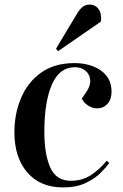

<svg xmlns="http://www.w3.org/2000/svg" viewBox="-20 -806 537 840"><path d="M307 -530Q350 -530 387 -516Q424 -502 446 -474Q468 -446 468 -405Q468 -371 450 -351.5Q432 -332 405 -332Q384 -332 365 -344.5Q346 -357 338 -375L358 -404Q377 -432 374.5 -457Q372 -482 353.5 -497Q335 -512 308 -512Q240 -512 207 -436Q174 -360 174 -230Q174 -131 200 -73Q226 -15 290 -15Q339 -15 377 -39.5Q415 -64 447 -103L458 -93Q446 -76 421 -50.5Q396 -25 355 -5.5Q314 14 256 14Q156 14 99.5 -51.5Q43 -117 43 -228Q43 -308 72 -377Q101 -446 159.5 -488Q218 -530 307 -530ZM320 -751Q330 -767 342.5 -776.5Q355 -786 373 -786Q396 -786 410.5 -767.5Q425 -749 422 -712L234 -582L225 -593Z"/></svg>

Font: Literata 72pt SemiBold
Style: Italic
Weight: 600
Italic angle: -2°
Designer: Latin by Veronika Burian and Jose Scaglione. Greek by Irene Vlachou. Cyrillic by Vera Evstafieva
Foundry: TypeTogether
Version: Version 3.002